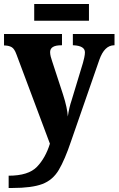

<svg xmlns="http://www.w3.org/2000/svg" viewBox="-22 -705 589 954"><path d="M21 229H40Q136 229 188 209.5Q240 190 270 139.5Q300 89 331 -3L472 -409Q497 -479 544 -480H547V-536H340V-480H344Q400 -477 400 -445Q400 -434 396.5 -418Q393 -402 390 -392L333 -204Q328 -190 323 -169Q318 -148 315 -126Q314 -146 308 -174Q302 -202 291 -236L237 -401Q233 -412 230 -424Q227 -436 227 -446Q227 -480 282 -480H286V-536H-2V-479H3Q24 -478 37 -470Q50 -462 60 -434L226 9Q204 80 161.5 124Q119 168 21 168ZM148 -602V-685H420V-602Z"/></svg>

Font: Noto Serif SemiCondensed Extra
Style: Regular
Weight: 800
Width: 4
Designer: Monotype Design Team
Foundry: Monotype Imaging Inc.
Version: Version 1.002